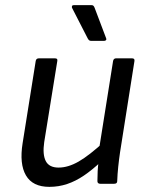

<svg xmlns="http://www.w3.org/2000/svg" viewBox="-20 -715 571 747"><path d="M172 12Q107 12 81 -32.5Q55 -77 68 -158L119 -478Q121 -488 131 -488H194Q205 -488 203 -478L152 -162Q145 -114 158 -88.5Q171 -63 208 -63Q245 -63 286 -86.5Q327 -110 388 -166L374 -87Q339 -54 306.5 -32Q274 -10 241 1Q208 12 172 12ZM370 0Q365 0 362 -2.5Q359 -5 359 -10Q359 -29 360 -49Q361 -69 364 -90L365 -132L420 -478Q421 -483 424 -485.5Q427 -488 431 -488H494Q505 -488 503 -477L447 -122Q443 -95 440 -66.5Q437 -38 436 -10Q436 0 424 0ZM334 -556Q329 -556 326 -559Q323 -562 321 -566L260 -685Q259 -689 260.5 -692Q262 -695 267 -695H336Q341 -695 343.5 -692.5Q346 -690 348 -685L393 -566Q395 -562 392.5 -559Q390 -556 385 -556Z"/></svg>

Font: Sofia Sans Hairline
Style: Italic
Weight: 1
Italic angle: -9°
Designer: Botio Nikoltchev, Ani Petrova
Foundry: lettersoup
Version: Version 4.102